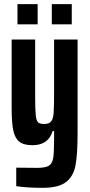

<svg xmlns="http://www.w3.org/2000/svg" viewBox="-20 -700 432 923"><path d="M58 195V106L158 107Q198 107 214.5 97Q231 87 235.5 61Q240 35 240 -27V-70H233Q213 -2 136 -2Q93 -2 72 -19.5Q51 -37 43.5 -74.5Q36 -112 36 -181V-510H149V-234Q149 -170 152 -144.5Q155 -119 163.5 -111.5Q172 -104 193 -104Q217 -104 226.5 -117Q236 -130 238 -159.5Q240 -189 240 -264V-510H353V-62Q353 42 343 95Q333 148 297 175.5Q261 203 184 203Q111 203 58 195ZM64 -680H161V-583H64ZM229 -680H325V-583H229Z"/></svg>

Font: Saira ExtraCondensed
Style: Bold
Weight: 700
Width: 2
Designer: Hector Gatti with collaboration of the Omnibus-Type team
Foundry: Omnibus-Type
Version: Version 0.072; ttfautohint (v1.8)